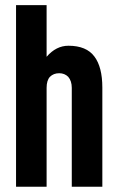

<svg xmlns="http://www.w3.org/2000/svg" viewBox="-20 -710 449 730"><path d="M41 -690.4H157.2V-494.1Q193.4 -536.1 240.2 -536.1Q308.6 -536.1 338.9 -495.1Q369.1 -455.1 369.1 -377V0H252.9V-376Q252.9 -402.3 239.3 -418Q225.6 -431.6 205.1 -431.6Q183.6 -431.6 169.9 -418Q157.2 -404.3 157.2 -376V0H41Z"/></svg>

Font: Dinish Condensed
Style: Bold
Weight: 700
Width: 3
Designer: Bert Driehuis
Foundry: Playbeing
Version: Version 3.006; git-39231f3c-release